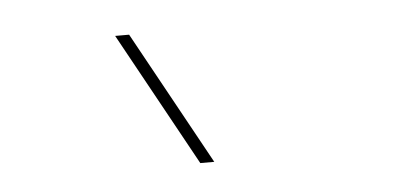

<svg xmlns="http://www.w3.org/2000/svg" viewBox="-30 -837 660 315"><g transform="rotate(-5 300.0 -680.0)"><path d="M289 -570 168 -790H191L312 -570Z"/></g></svg>

Font: M PLUS Code Latin Expanded Thin
Style: Regular
Weight: 250
Width: 7
Designer: Coji Morishita
Foundry: UNDERFOREST DESIGN
Version: Version 1.002; ttfautohint (v1.8.3)